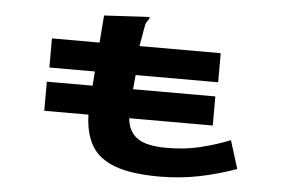

<svg xmlns="http://www.w3.org/2000/svg" viewBox="-46 -647 1091 723"><g transform="rotate(5 500.0 -285.5)"><path d="M127 -197V-307H300L304 -361H132V-471H312L320 -574L481 -583H491V-577Q486 -570 481.5 -563Q477 -556 475 -540L463 -471H770V-361H458L453 -307H764V-197H448Q453 -146 487.5 -122Q522 -98 599 -98Q665 -98 723.5 -112Q782 -126 837 -148L870 -42Q801 -17 729.5 -2.5Q658 12 580 12Q474 12 412 -11Q350 -34 323 -80Q296 -126 294 -197Z"/></g></svg>

Font: Inconsolata UltraExpanded Black
Style: Regular
Weight: 900
Width: 9
Monospace: yes
Designer: Raph Levien, Cyreal, Brenton Simpson
Foundry: Raph Levien, Cyreal, Google
Version: Version 3.001; ttfautohint (v1.8.2.53-6de2)